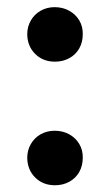

<svg xmlns="http://www.w3.org/2000/svg" viewBox="-20 -518 314 547"><path d="M57.6 -68.4Q57.6 -89.8 67.9 -107.7Q78.1 -125.5 95.9 -135.5Q113.8 -145.5 135.7 -145.5Q158.7 -145.5 177 -135.5Q195.3 -125.5 205.8 -107.9Q216.3 -90.3 215.8 -68.4Q215.8 -45.9 205.8 -28.1Q195.8 -10.3 177.5 -0.2Q159.2 9.8 136.7 9.8Q102.5 9.8 80.3 -12.2Q58.1 -34.2 57.6 -68.4ZM57.6 -420.4Q57.6 -441.9 67.9 -459.7Q78.1 -477.5 95.9 -487.5Q113.8 -497.6 135.7 -497.6Q158.7 -497.6 177 -487.5Q195.3 -477.5 205.8 -460Q216.3 -442.4 215.8 -420.4Q215.8 -397.9 205.8 -380.1Q195.8 -362.3 177.5 -352.3Q159.2 -342.3 136.7 -342.3Q102.5 -342.3 80.3 -364.3Q58.1 -386.2 57.6 -420.4Z"/></svg>

Font: Wanted Sans SemiBold
Style: Regular
Weight: 600
Designer: Original Design by Kil Hyung-jin and Kang Hanbin, Wanted Lab, Inc; Hangeul from Source Han Sans by Jang Soo-young and Ka
Foundry: Wanted Lab, Inc.
Version: Version 1.003